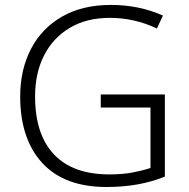

<svg xmlns="http://www.w3.org/2000/svg" viewBox="-20 -745 764 775"><path d="M587.4 -311H386.7V-363.8H645.5V-32.2Q593.8 -11.2 535.6 -0.7Q477.5 9.8 409.7 9.8Q239.7 9.8 150.6 -87.2Q61.5 -184.1 61.5 -356Q61.5 -463.4 105 -547.4Q148.4 -630.9 230.5 -678Q312.5 -725.1 427.7 -725.1Q542 -725.1 637.7 -682.1L613.3 -629.9Q522.9 -672.9 423.3 -672.9Q329.1 -672.9 262.2 -632.8Q194.3 -592.8 158 -521.5Q121.6 -450.2 121.6 -356Q121.6 -202.1 198 -121.6Q274.4 -41 421.4 -41Q473.6 -41 514.2 -48.6Q554.7 -56.2 587.4 -66.9Z"/></svg>

Font: Nokora Light
Style: Regular
Weight: 300
Designer: Danh Hong
Version: Version 8.000; ttfautohint (v1.8.3)